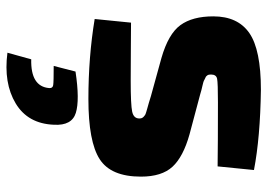

<svg xmlns="http://www.w3.org/2000/svg" viewBox="-134 -416 810 581"><g transform="rotate(90 270.5 -126.0)"><path d="M272 -178 156 -210Q83 -231 56.5 -267.5Q30 -304 30 -367Q30 -441 80.5 -476Q131 -511 252 -511Q396 -509 495 -490L484 -380Q418 -381 290 -381Q232 -381 219 -378.5Q206 -376 206 -360Q206 -357 206.5 -354Q207 -351 208.5 -349Q210 -347 211.5 -345.5Q213 -344 216 -343L222 -340Q225 -338 230.5 -336.5Q236 -335 240.5 -334Q245 -333 253 -331Q261 -329 267 -327L387 -295Q455 -276 485 -243.5Q515 -211 515 -148Q515 -57 462 -23Q409 11 280 11Q153 11 38 -8L49 -118Q59 -118 122 -117.5Q185 -117 224 -117Q298 -117 318.5 -121.5Q339 -126 339 -143Q339 -147 338 -150Q337 -153 334 -156Q331 -159 328.5 -160.5Q326 -162 319.5 -164Q313 -166 307.5 -167.5Q302 -169 291.5 -172Q281 -175 272 -178ZM180 116 197 50Q283 37 322 49Q361 61 358 115Q355 194 293.5 231Q232 268 140 256L160 184Q242 186 247 130Q248 119 238 117.5Q228 116 180 116Z"/></g></svg>

Font: Ezarion Extra Bold
Style: Regular
Weight: 800
Designer: Natanael Gama
Version: Version 1.001;PS 001.001;hotconv 1.0.70;makeotf.lib2.5.58329